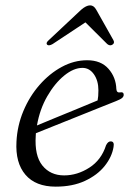

<svg xmlns="http://www.w3.org/2000/svg" viewBox="-20 -688 488 717"><path d="M404 -139Q398 -102 370.8 -68Q343.5 -34 297.2 -12.5Q251 9 188 9Q113 9 75 -35.5Q37 -80 41.5 -159Q44.5 -219 67.5 -273.8Q90.5 -328.5 127.8 -371Q165 -413.5 210.8 -438.2Q256.5 -463 305.5 -463Q357 -463 385 -431.2Q413 -399.5 414.5 -355.5Q415.5 -341 428 -343Q442 -345.5 442 -334Q442 -327.5 436 -322.2Q430 -317 413.5 -310.5Q391 -301.5 351.5 -285.8Q312 -270 266.8 -251.8Q221.5 -233.5 180.5 -217.2Q139.5 -201 114 -190.5Q113.5 -186 113.5 -181.5Q108.5 -107 138.2 -70Q168 -33 219.5 -33Q268.5 -33 313.5 -61.8Q358.5 -90.5 376 -145.5Q383.5 -160.5 393.5 -160Q408 -160 404 -139ZM288 -434.5Q255 -434.5 219.8 -405.8Q184.5 -377 156.5 -328.5Q128.5 -280 118 -219.5Q145.5 -231 186.8 -248Q228 -265 270.2 -282.2Q312.5 -299.5 344.5 -313Q347.5 -327 347.5 -350.5Q347.5 -386.5 330.8 -410.5Q314 -434.5 288 -434.5ZM176.5 -523.5Q162.5 -515.5 156 -521Q150 -527.5 162 -538L283 -651.5Q302 -668 316.5 -668Q330.5 -668 339.5 -651.5L403.5 -538Q409.5 -527 399.5 -521Q390.5 -515.5 380.5 -523.5L299 -604.5Z"/></svg>

Font: Fraunces 9pt S000 Light
Style: Italic
Weight: 300
Italic angle: -16°
Version: Version 1.000; ttfautohint (v1.8.3)